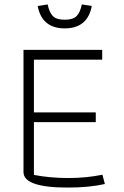

<svg xmlns="http://www.w3.org/2000/svg" viewBox="-20 -837 560 866"><path d="M150 -810 195 -817Q202 -782 218 -765Q234 -748 272 -748Q310 -748 326 -765Q342 -782 349 -817L394 -810Q375 -709 272 -709Q169 -709 150 -810ZM86 -61V-612H441V-568H133V-330H412V-286H133V-48Q206 -34 288 -34Q370 -34 442 -49L453 -7Q382 9 285 9Q86 9 86 -61Z"/></svg>

Font: Athiti Light
Style: Regular
Weight: 300
Designer: CadsonDemak Team
Foundry: CadsonDemak
Version: Version 1.033